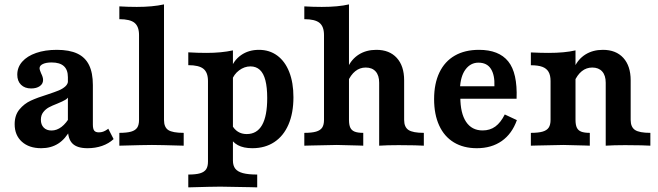

<svg xmlns="http://www.w3.org/2000/svg" viewBox="-20 -651 2941 858"><path d="M283.4 -74V-306.1Q283.4 -339.2 265.3 -355.5Q247.3 -371.9 210.7 -371.9Q186.1 -371.9 171.4 -364.9Q156.8 -357.8 156.8 -346.1Q156.8 -342 159 -335.5Q161.3 -328.9 163.7 -323.2Q167.7 -315.5 170.1 -308Q172.5 -300.6 172.5 -293.4Q172.5 -276.4 157.7 -266Q142.9 -255.7 119.2 -255.7Q90.6 -255.7 73.9 -272.3Q57.2 -288.8 57.2 -317.2Q57.2 -350.4 79.3 -375.4Q101.4 -400.5 141.5 -414.4Q181.7 -428.3 234 -428.3Q289.7 -428.3 325.3 -411.7Q360.8 -395.1 377.9 -360.4Q395 -325.7 395 -270.9V-94.4Q395 -75.1 401 -67.3Q407 -59.5 421.6 -59.5Q432 -59.5 440.9 -62.6Q449.7 -65.8 458.7 -72L463.8 -75.9L487.7 -29.5Q466.4 -9.6 436.3 0.9Q406.2 11.3 371.3 11.3Q325.3 11.3 304.4 -9Q283.4 -29.3 283.4 -74ZM45.5 -95.9Q45.5 -136.1 66.7 -161.8Q88 -187.6 117.5 -201.2Q147 -214.8 193.2 -229.1Q225.5 -239.8 243.1 -247.1Q260.7 -254.5 272.5 -265.4Q284.2 -276.2 284.2 -291.7L288.6 -223.8Q284.3 -212.5 272.6 -205.3Q260.9 -198.1 236.8 -188.3Q212.8 -179 198.3 -171.2Q183.8 -163.3 173.3 -149.7Q162.7 -136.1 162.7 -115.8Q162.7 -93.8 175.4 -80.8Q188.1 -67.8 210.3 -67.8Q233.6 -67.8 254.9 -83.9Q276.2 -100.1 294.7 -133L294.8 -72.1Q272.2 -29.6 240 -9.2Q207.8 11.3 164.2 11.3Q109.8 11.3 77.6 -17.8Q45.5 -46.9 45.5 -95.9Z M601.3 -115.3V-494.3Q601.3 -532.1 581.5 -548.7Q561.7 -565.3 513.3 -565.3V-622.5Q552.7 -620.1 591.2 -620.1Q662.4 -620.1 712.9 -631.4V-115.3Q712.9 -82.3 732.1 -69.8Q751.4 -57.3 800.9 -57.3V0Q691.5 -3.2 658.8 -3.2Q626.2 -3.2 513.3 0V-57.3Q546.6 -57.3 565.6 -62.7Q584.6 -68.1 593 -80.4Q601.3 -92.7 601.3 -115.3Z M909.4 71V-288.8Q909.4 -327.1 889.1 -343.5Q868.9 -359.8 821.4 -359.8V-417.1Q863.8 -414.6 902.7 -414.6Q969.2 -414.6 1020.9 -425.9V66.6Q1020.9 89.3 1031.5 102.9Q1042.2 116.4 1065.7 122.7Q1089.3 129 1129.4 129V186.3L1101.5 185.5Q990 183.1 964.7 183.1Q930.8 183.1 821.4 186.3V129Q855.1 129 874.1 123.4Q893.1 117.7 901.2 105.4Q909.4 93.1 909.4 71ZM1005.1 -43.6 1015.4 -94.3Q1026.1 -73.3 1043.1 -62.6Q1060 -51.9 1082.4 -51.9Q1128.2 -51.9 1151.1 -92.1Q1174.1 -132.3 1174.1 -213Q1174.1 -260.4 1166 -291.9Q1157.9 -323.5 1141.1 -338.9Q1124.3 -354.3 1099.2 -354.3Q1072.1 -354.3 1048.4 -336.5Q1024.8 -318.7 1015.7 -291.2L1010.5 -339.5Q1022.8 -380.2 1056.8 -404.3Q1090.7 -428.3 1137.2 -428.3Q1184 -428.3 1218.9 -402.7Q1253.8 -377 1272.5 -329.4Q1291.3 -281.7 1291.3 -216.6Q1291.3 -145.9 1269.2 -94.6Q1247.1 -43.3 1205.7 -16Q1164.4 11.3 1107.7 11.3Q1068.2 11.3 1042.7 -2.5Q1017.3 -16.3 1005.1 -43.6Z M1427.9 -115.3V-494.3Q1427.9 -532.6 1407.7 -548.9Q1387.5 -565.3 1339.9 -565.3V-622.5Q1379.3 -620.1 1417.8 -620.1Q1491.6 -620.1 1539.5 -631.4V-115.3Q1539.5 -93.1 1545.4 -80.6Q1551.3 -68.1 1565.1 -62.7Q1578.9 -57.3 1603.3 -57.3V0L1580.8 -0.8Q1503.6 -3.2 1485.1 -3.2Q1465.2 -3.2 1369.7 -0.8L1339.9 0V-57.3Q1373.6 -57.3 1392.6 -62.9Q1411.7 -68.5 1419.8 -80.9Q1427.9 -93.2 1427.9 -115.3ZM1614.4 -349.2Q1587.9 -349.2 1567.5 -332.7Q1547 -316.3 1533.2 -284.3L1533.4 -348Q1550.5 -386.6 1583.8 -407.5Q1617 -428.3 1661.8 -428.3Q1720.3 -428.3 1753.1 -392.3Q1786 -356.2 1786 -292.1V-115.3Q1786 -83.1 1805.4 -70.2Q1824.8 -57.3 1874 -57.3V0Q1854.1 -0.8 1833.5 -1.6L1761.6 -2.4Q1709.9 -2.4 1674.4 0V-281.3Q1674.4 -314 1658.7 -331.6Q1643 -349.2 1614.4 -349.2Z M1919.9 -208.1Q1919.9 -277.4 1943.6 -327Q1967.4 -376.7 2012.4 -402.5Q2057.3 -428.3 2120.5 -428.3Q2209.4 -428.3 2251.1 -376.7Q2292.9 -325.1 2288.5 -209.9H1999.9L1998.7 -265.6H2189.4Q2191.4 -315.2 2173.8 -343.1Q2156.2 -371 2117.8 -371Q2083.1 -371 2060.4 -340.8Q2037.7 -310.5 2035.4 -254.5L2038.3 -249.5Q2037.1 -238.6 2037.1 -217.2Q2037.1 -145.4 2062.7 -106.7Q2088.4 -68.1 2136.6 -68.1Q2169.8 -68.1 2193.7 -85.7Q2217.6 -103.3 2235.7 -139.5L2289.8 -114.2Q2268.2 -53.2 2222.3 -20.9Q2176.4 11.3 2110.8 11.3Q2051.4 11.3 2008.3 -14.7Q1965.2 -40.8 1942.6 -90.2Q1919.9 -139.6 1919.9 -208.1Z M2440.3 -115.3V-288.8Q2440.3 -314.6 2431.3 -330Q2422.4 -345.3 2403.4 -352.4Q2384.3 -359.4 2352.3 -359.4V-416.7Q2398 -414.6 2430.2 -414.6Q2504 -414.6 2551.8 -425.9V-115.3Q2551.8 -93.1 2557.7 -80.6Q2563.6 -68.1 2577.4 -62.7Q2591.2 -57.3 2615.7 -57.3V0L2593.1 -0.8Q2515.9 -3.2 2497.4 -3.2Q2477.6 -3.2 2382.1 -0.8L2352.3 0V-57.3Q2386 -57.3 2405 -62.9Q2424 -68.5 2432.1 -80.9Q2440.3 -93.2 2440.3 -115.3ZM2626.7 -349.2Q2600.3 -349.2 2579.8 -332.7Q2559.4 -316.3 2545.5 -284.3L2545.8 -348Q2562.8 -386.6 2596.1 -407.5Q2629.4 -428.3 2674.1 -428.3Q2732.6 -428.3 2765.5 -392.3Q2798.3 -356.2 2798.3 -292.1V-115.3Q2798.3 -83.1 2817.7 -70.2Q2837.2 -57.3 2886.3 -57.3V0Q2866.5 -0.8 2845.8 -1.6L2774 -2.4Q2722.3 -2.4 2686.8 0V-281.3Q2686.8 -314 2671 -331.6Q2655.3 -349.2 2626.7 -349.2Z"/></svg>

Font: Playfair Micro SmCond SmLight
Style: Regular
Weight: 360
Width: 4
Designer: Claus Eggers Sørensen
Foundry: Claus Eggers Sørensen
Version: Version 2.100;Glyphs 3.2 (3219)